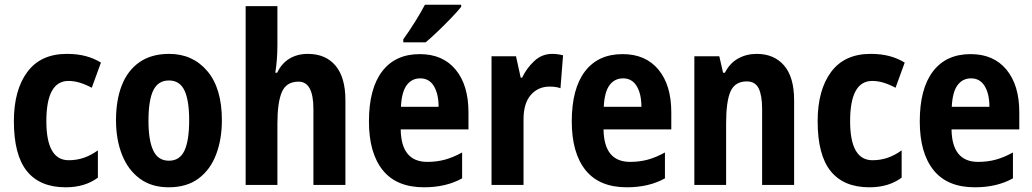

<svg xmlns="http://www.w3.org/2000/svg" viewBox="-20 -786 4387 816"><path d="M259 10Q150 10 94.5 -58.5Q39 -127 39 -271Q39 -403 96 -480Q153 -557 264 -557Q309 -557 344.5 -547.5Q380 -538 409 -520L370 -413Q344 -427 319.5 -434.5Q295 -442 271 -442Q177 -442 177 -271Q177 -105 272 -105Q306 -105 336.5 -115.5Q367 -126 396 -147V-31Q341 10 259 10Z M923 -275Q923 -194 898.5 -129.5Q874 -65 824 -27.5Q774 10 697 10Q624 10 574 -27Q524 -64 498.5 -128.5Q473 -193 473 -275Q473 -360 497.5 -423Q522 -486 572.5 -521.5Q623 -557 699 -557Q799 -557 861 -484Q923 -411 923 -275ZM611 -273Q611 -189 631.5 -146Q652 -103 698 -103Q744 -103 764 -146Q784 -189 784 -275Q784 -359 764 -401.5Q744 -444 698 -444Q652 -444 631.5 -402Q611 -360 611 -273Z M1159 -595Q1159 -563 1156.5 -531.5Q1154 -500 1150 -477H1158Q1177 -517 1210.5 -537Q1244 -557 1288 -557Q1364 -557 1406 -507Q1448 -457 1448 -360V0H1312V-323Q1312 -439 1249 -439Q1197 -439 1178 -395Q1159 -351 1159 -261V0H1024V-760H1159Z M1764 -556Q1862 -556 1916.5 -490Q1971 -424 1971 -309V-236H1683Q1685 -98 1796 -98Q1836 -98 1871 -107.5Q1906 -117 1944 -138V-28Q1876 10 1782 10Q1665 10 1606.5 -63Q1548 -136 1548 -270Q1548 -409 1604 -482.5Q1660 -556 1764 -556ZM1766 -453Q1730 -453 1708.5 -424Q1687 -395 1684 -332H1844Q1844 -387 1824 -420Q1804 -453 1766 -453ZM1940 -757Q1925 -738 1898.5 -710.5Q1872 -683 1842.5 -654.5Q1813 -626 1789 -606H1694V-619Q1720 -655 1744 -693.5Q1768 -732 1786 -766H1940Z M2327 -557Q2349 -557 2373 -551L2362 -411Q2344 -418 2316 -418Q2267 -418 2236 -382.5Q2205 -347 2205 -279V0H2069V-547H2173L2193 -456H2199Q2218 -496 2250.5 -526.5Q2283 -557 2327 -557Z M2626 -556Q2724 -556 2778.5 -490Q2833 -424 2833 -309V-236H2545Q2547 -98 2658 -98Q2698 -98 2733 -107.5Q2768 -117 2806 -138V-28Q2738 10 2644 10Q2527 10 2468.5 -63Q2410 -136 2410 -270Q2410 -409 2466 -482.5Q2522 -556 2626 -556ZM2628 -453Q2592 -453 2570.5 -424Q2549 -395 2546 -332H2706Q2706 -387 2686 -420Q2666 -453 2628 -453Z M3196 -557Q3270 -557 3312.5 -507.5Q3355 -458 3355 -360V0H3219V-323Q3219 -380 3204.5 -410Q3190 -440 3154 -440Q3104 -440 3085 -398Q3066 -356 3066 -261V0H2931V-547H3037L3053 -477H3061Q3081 -517 3116.5 -537Q3152 -557 3196 -557Z M3675 10Q3566 10 3510.5 -58.5Q3455 -127 3455 -271Q3455 -403 3512 -480Q3569 -557 3680 -557Q3725 -557 3760.5 -547.5Q3796 -538 3825 -520L3786 -413Q3760 -427 3735.5 -434.5Q3711 -442 3687 -442Q3593 -442 3593 -271Q3593 -105 3688 -105Q3722 -105 3752.5 -115.5Q3783 -126 3812 -147V-31Q3757 10 3675 10Z M4105 -556Q4203 -556 4257.5 -490Q4312 -424 4312 -309V-236H4024Q4026 -98 4137 -98Q4177 -98 4212 -107.5Q4247 -117 4285 -138V-28Q4217 10 4123 10Q4006 10 3947.5 -63Q3889 -136 3889 -270Q3889 -409 3945 -482.5Q4001 -556 4105 -556ZM4107 -453Q4071 -453 4049.5 -424Q4028 -395 4025 -332H4185Q4185 -387 4165 -420Q4145 -453 4107 -453Z"/></svg>

Font: Noto Sans Arabic Cond
Style: Bold
Weight: 700
Width: 3
Designer: Monotype Design Team, Nadine Chahine, Nizar Qandah and Khaled Hosny
Foundry: Monotype Imaging Inc.
Version: Version 2.012; ttfautohint (v1.8.4.7-5d5b)